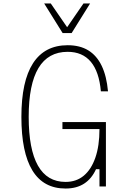

<svg xmlns="http://www.w3.org/2000/svg" viewBox="-20 -1072 740 1104"><path d="M357 12Q230 12 166.5 -91.5Q103 -195 103 -400Q103 -605 170 -708.5Q237 -812 369 -812Q439 -812 487.5 -782.5Q536 -753 564.5 -694Q593 -635 601 -547H560Q550 -660 502 -717Q454 -774 369 -774Q257 -774 201 -680.5Q145 -587 145 -400Q145 -214 198 -120Q251 -26 357 -26Q419 -26 462 -62Q505 -98 528.5 -166Q552 -234 552 -330H339V-370H589V0H552V-99H532Q507 -44 463.5 -16Q420 12 357 12ZM498 -1052 392 -882H340L234 -1052H272L376 -901H356L460 -1052Z"/></svg>

Font: Martian Mono SemiExpanded Thin
Style: Regular
Weight: 250
Monospace: yes
Version: Version 0.930